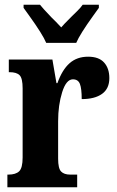

<svg xmlns="http://www.w3.org/2000/svg" viewBox="-20 -786 491 806"><path d="M11 -53H15Q46 -53 60.5 -67Q75 -81 75 -125V-415Q75 -457 62.5 -470Q50 -483 20 -483H17V-536H200L217 -437H221Q241 -493 272 -520.5Q303 -548 350 -548Q395 -548 417 -523.5Q439 -499 439 -458Q439 -414 408.5 -392Q378 -370 323 -370Q323 -414 315.5 -433.5Q308 -453 286 -453Q258 -453 241 -399Q224 -345 224 -277V-120Q224 -79 236.5 -66Q249 -53 275 -53H304V0H11ZM102 -721 79 -753V-766H148Q156 -755 197 -712Q214 -696 237 -671Q244 -680 281 -717Q286 -722 302.5 -738Q319 -754 327 -766H395V-753L372 -721Q315 -642 300 -606H174Q159 -642 102 -721Z"/></svg>

Font: Noto Serif CondExtraBold
Style: Regular
Weight: 800
Width: 3
Designer: Monotype Design Team
Foundry: Monotype Imaging Inc.
Version: Version 1.001